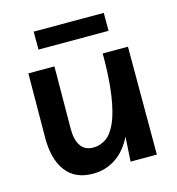

<svg xmlns="http://www.w3.org/2000/svg" viewBox="-104 -770 798 868"><g transform="rotate(-15 295.5 -336.0)"><path d="M226 9Q142 9 99.5 -48Q57 -105 58 -206L60 -505H182L180 -217Q179 -165 198 -135Q217 -105 258 -105Q290 -105 317.5 -124Q345 -143 365 -188.5Q385 -234 396.5 -311.5Q408 -389 408 -505H526V0H403L410 -115Q380 -54 332.5 -22.5Q285 9 226 9ZM132 -681H460V-597H132Z"/></g></svg>

Font: Livvic SemiBold
Style: Regular
Weight: 600
Designer: Jacques Le Bailly, Baron von Fonthausen
Version: Version 1.001; ttfautohint (v1.8.2)